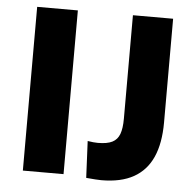

<svg xmlns="http://www.w3.org/2000/svg" viewBox="-50 -710 783 771"><g transform="rotate(5 342.0 -324.5)"><path d="M69 0V-660H233V0ZM325 7 318 -141Q329 -139 340.5 -138Q352 -137 359 -137Q397 -137 417.5 -147.5Q438 -158 446.5 -181Q455 -204 455 -243V-660H617V-242Q617 -158 592 -102Q567 -46 516 -17.5Q465 11 386 11Q376 11 362 10Q348 9 325 7Z"/></g></svg>

Font: Bricolage Grotesque 96pt ExtraBold ExtraBold
Style: Regular
Weight: 800
Version: Version 1.001;gftools[0.9.33.dev8+g029e19f]